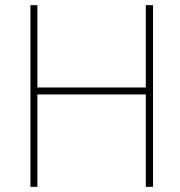

<svg xmlns="http://www.w3.org/2000/svg" viewBox="-20 -703 699 744"><path d="M98 -683H125V-364H545V-683H573V21H545V-337H125V21H98Z"/></svg>

Font: LINE Seed Sans KR Thin
Style: Regular
Weight: 250
Designer: LINE BX Design & Sandoll Inc & Dalton Maag Ltd
Foundry: Sandoll Inc.
Version: Version 1.000